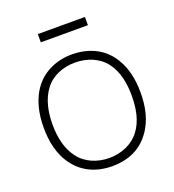

<svg xmlns="http://www.w3.org/2000/svg" viewBox="-135 -836 869 958"><g transform="rotate(-20 299.0 -357.5)"><path d="M174 -731.2V-687.5H424V-731.2ZM299 15.6C379.2 15.6 449 -12.5 495.8 -75C542.7 -135.4 556.2 -210.4 556.2 -282.3C556.2 -352.1 542.7 -428.1 495.8 -488.5C450 -549 377.1 -578.1 299 -578.1C218.8 -578.1 145.8 -545.8 102.1 -488.5C55.2 -428.1 41.7 -352.1 41.7 -282.3C41.7 -210.4 55.2 -135.4 102.1 -75C149 -13.5 219.8 15.6 299 15.6ZM509.4 -282.3C509.4 -216.7 497.9 -151 460.4 -102.1C424 -53.1 362.5 -28.1 299 -28.1C235.4 -28.1 174 -53.1 138.5 -102.1C101 -151 88.5 -216.7 88.5 -282.3C88.5 -345.8 101 -412.5 138.5 -461.5C174 -510.4 235.4 -534.4 299 -534.4C362.5 -534.4 424 -510.4 460.4 -461.5C497.9 -412.5 509.4 -345.8 509.4 -282.3Z"/></g></svg>

Font: Manrope Thin
Style: Regular
Weight: 100
Width: 4
Designer: Michael Sharanda
Foundry: Michael Sharanda
Version: Version 2.000;PS 002.000;hotconv 1.0.88;makeotf.lib2.5.64775